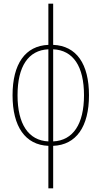

<svg xmlns="http://www.w3.org/2000/svg" viewBox="-20 -780 550 1040"><path d="M242 240H268V10C393 5 462 -94 462 -264C462 -434 394 -532 268 -537V-760H242V-537C117 -532 48 -434 48 -264C48 -94 117 5 242 10ZM435 -264C435 -108 376 -19 268 -14V-513C377 -508 435 -420 435 -264ZM75 -264C75 -420 133 -508 242 -513V-14C134 -19 75 -108 75 -264Z"/></svg>

Font: Noto Sans Condensed Thin
Style: Regular
Weight: 100
Width: 3
Designer: Monotype Design Team
Foundry: Monotype Imaging Inc.
Version: Version 2.013